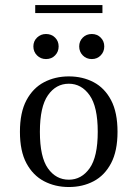

<svg xmlns="http://www.w3.org/2000/svg" viewBox="-20 -729 545 760"><path d="M252.4 11.3Q198.4 11.3 154.4 -11.7Q110.5 -34.7 84.7 -82.7Q58.9 -130.6 58.9 -207.3Q58.9 -283.9 84.7 -332.3Q110.5 -380.6 154.4 -403.6Q198.4 -426.6 252.4 -426.6Q307.3 -426.6 350.8 -403.6Q394.4 -380.6 419.8 -332.3Q445.2 -283.9 445.2 -207.3Q445.2 -131.5 419.8 -83.1Q394.4 -34.7 350.8 -11.7Q307.3 11.3 252.4 11.3ZM252.4 -17.7Q302.4 -17.7 334.7 -62.9Q366.9 -108.1 366.9 -207.3Q366.9 -306.5 334.7 -352Q302.4 -397.6 252.4 -397.6Q201.6 -397.6 169.8 -352Q137.9 -306.5 137.9 -207.3Q137.9 -107.3 169.8 -62.5Q201.6 -17.7 252.4 -17.7ZM343.5 -495.2Q321.8 -495.2 307.7 -509.7Q293.5 -524.2 293.5 -545.2Q293.5 -566.1 307.7 -580.2Q321.8 -594.4 343.5 -594.4Q364.5 -594.4 378.6 -580.2Q392.7 -566.1 392.7 -545.2Q392.7 -524.2 378.6 -509.7Q364.5 -495.2 343.5 -495.2ZM162.1 -495.2Q141.1 -495.2 126.6 -509.7Q112.1 -524.2 112.1 -545.2Q112.1 -566.1 126.6 -580.2Q141.1 -594.4 162.1 -594.4Q183.9 -594.4 198 -580.2Q212.1 -566.1 212.1 -545.2Q212.1 -524.2 198 -509.7Q183.9 -495.2 162.1 -495.2ZM119.4 -677.4V-708.9H385.5V-677.4Z"/></svg>

Font: Playfair 5pt SemiExpanded Light Light
Style: Regular
Weight: 300
Version: Version 2.203